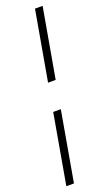

<svg xmlns="http://www.w3.org/2000/svg" viewBox="-191 -743 486 853"><g transform="rotate(-20 51.5 -316.5)"><path d="M-36.5 78H-0.5L57.5 -252H21.5ZM44.5 -382H80.5L138.5 -711H102.5Z"/></g></svg>

Font: Anybody UltraCondensed Thin ExtraLight
Style: Italic
Weight: 250
Italic angle: -10°
Version: Version 1.111